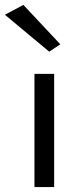

<svg xmlns="http://www.w3.org/2000/svg" viewBox="-50 -760 330 780"><path d="M-30 -700 45 -740 195 -580 150 -550ZM90 -460H170V0H90Z"/></svg>

Font: Jost*
Style: Regular
Weight: 400
Version: Version 3.7